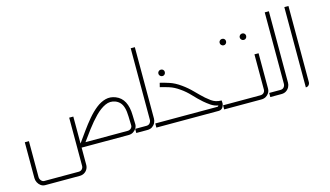

<svg xmlns="http://www.w3.org/2000/svg" viewBox="-92 -931 2477 1439"><g transform="rotate(-15 1146.5 -211.5)"><path d="M105 201Q86 201 71.5 190.5Q57 180 48.5 163.5Q40 147 40 129V-149H72V129Q72 145 82.5 157Q93 169 105 169H372Q389 169 399 158.5Q409 148 409 133V-241H441V133Q441 152 432 167.5Q423 183 407.5 192Q392 201 372 201ZM434 0V-32H806Q823 -32 833.5 -42.5Q844 -53 843 -67L841 -135Q840 -175 832.5 -201.5Q825 -228 810.5 -244Q796 -260 775 -268Q736 -283 697 -265Q658 -247 619 -207.5Q580 -168 541 -116Q502 -64 464 -11L439 -29Q469 -71 500.5 -115Q532 -159 565.5 -198.5Q599 -238 634.5 -266Q670 -294 708 -304Q746 -314 786 -298Q829 -281 850.5 -240Q872 -199 873 -135L875 -69Q876 -50 866.5 -34.5Q857 -19 841.5 -9.5Q826 0 806 0Z M865 0V-32H952Q970 -32 979.5 -43.5Q989 -55 989 -70V-624H1021V-70Q1021 -53 1013 -37Q1005 -21 989.5 -10.5Q974 0 952 0Z M1166 -361Q1155 -361 1147.5 -368.5Q1140 -376 1140 -386Q1140 -397 1147.5 -404Q1155 -411 1165 -411Q1176 -411 1183 -404Q1190 -397 1190 -387Q1190 -376 1183 -368.5Q1176 -361 1166 -361Z M1021 0V-32H1504Q1506 -32 1508.5 -34Q1511 -36 1513 -40Q1482 -45 1456.5 -62.5Q1431 -80 1409 -99Q1376 -128 1342 -164.5Q1308 -201 1270 -227Q1231 -255 1193 -267Q1155 -279 1124 -286L1132 -318Q1163 -311 1204 -297.5Q1245 -284 1288 -253Q1329 -224 1364.5 -187.5Q1400 -151 1431 -123Q1451 -106 1467.5 -94Q1484 -82 1503 -76Q1522 -70 1546 -70L1547 -55Q1548 -46 1545.5 -36.5Q1543 -27 1538 -18.5Q1533 -10 1524.5 -5Q1516 0 1504 0Z M1669 -465Q1658 -465 1650.5 -472.5Q1643 -480 1643 -490Q1643 -501 1650.5 -508Q1658 -515 1668 -515Q1679 -515 1686 -508Q1693 -501 1693 -491Q1693 -480 1686 -472.5Q1679 -465 1669 -465ZM1825 -465Q1814 -465 1806.5 -472.5Q1799 -480 1799 -490Q1799 -501 1806.5 -508Q1814 -515 1824 -515Q1835 -515 1842 -508Q1849 -501 1849 -491Q1849 -480 1842 -472.5Q1835 -465 1825 -465Z M1547 0V-32H1836Q1853 -32 1863 -42Q1873 -52 1873 -67V-340H1905V-67Q1905 -48 1896 -33Q1887 -18 1871.5 -9Q1856 0 1836 0Z M1905 0V-32H1992Q2010 -32 2019.5 -43.5Q2029 -55 2029 -70V-624H2061V-70Q2061 -53 2053 -37Q2045 -21 2029.5 -10.5Q2014 0 1992 0Z M2181 -1V-624H2213V-33Q2213 -26 2209.5 -18.5Q2206 -11 2199 -6Q2192 -1 2181 -1Z"/></g></svg>

Font: Mada ExtraLight
Style: Regular
Weight: 250
Designer: Khaled Hosny
Version: Version 1.5